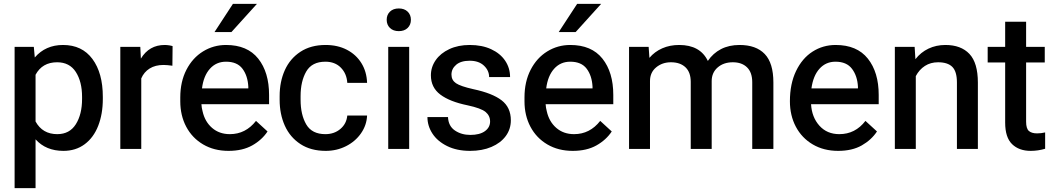

<svg xmlns="http://www.w3.org/2000/svg" viewBox="-20 -775 5480 999"><path d="M56 -531H156L161 -476Q217 -541 308 -541Q407 -541 461 -468Q515 -395 515 -271V-260Q515 -182 491 -120.5Q467 -59 420.5 -24.5Q374 10 310 10Q219 10 165 -50V204H56ZM277 -451Q200 -451 165 -386V-143Q201 -77 278 -77Q342 -77 374.5 -128.5Q407 -180 407 -260V-271Q407 -350 374.5 -400.5Q342 -451 277 -451Z M606 -531H710L713 -470Q756 -541 837 -541Q848 -541 860.5 -539Q873 -537 878 -535L877 -433Q849 -437 831 -437Q788 -437 758.5 -418.5Q729 -400 715 -367V0H606Z M1184 -608H1096L1192 -755H1317ZM918 -248V-268Q918 -350 950 -412Q982 -474 1036.5 -507.5Q1091 -541 1156 -541Q1267 -541 1323.5 -470Q1380 -399 1380 -281V-233H1028Q1029 -214 1034 -196Q1046 -142 1083.5 -109.5Q1121 -77 1176 -77Q1258 -77 1312 -146L1372 -91Q1343 -47 1292.5 -18.5Q1242 10 1169 10Q1094 10 1037 -23.5Q980 -57 949 -115.5Q918 -174 918 -248ZM1031 -315H1272V-324Q1269 -381 1241.5 -417.5Q1214 -454 1156 -454Q1105 -454 1072 -417Q1039 -380 1031 -315Z M1787 -174H1890Q1888 -124 1858.5 -81.5Q1829 -39 1780.5 -14.5Q1732 10 1675 10Q1597 10 1543 -25.5Q1489 -61 1462 -121Q1435 -181 1435 -256V-275Q1435 -350 1462 -410Q1489 -470 1543 -505.5Q1597 -541 1674 -541Q1737 -541 1785 -516Q1833 -491 1860.5 -446.5Q1888 -402 1890 -344H1787Q1784 -392 1753.5 -423Q1723 -454 1673 -454Q1603 -454 1573.5 -403Q1544 -352 1544 -275V-256Q1544 -178 1573.5 -127.5Q1603 -77 1673 -77Q1719 -77 1751 -104Q1783 -131 1787 -174Z M2055 -731Q2084 -731 2101 -714.5Q2118 -698 2118 -672Q2118 -646 2101 -629.5Q2084 -613 2055 -613Q2026 -613 2009 -629.5Q1992 -646 1992 -672Q1992 -698 2009 -714.5Q2026 -731 2055 -731ZM2000 -531H2109V0H2000Z M2413 -227Q2320 -246 2271 -283Q2222 -320 2222 -383Q2222 -426 2247 -462Q2272 -498 2318 -519.5Q2364 -541 2424 -541Q2488 -541 2535.5 -519Q2583 -497 2608.5 -459Q2634 -421 2634 -374H2525Q2525 -408 2498 -433.5Q2471 -459 2424 -459Q2378 -459 2353.5 -438Q2329 -417 2329 -387Q2329 -358 2352.5 -342Q2376 -326 2443 -311Q2542 -290 2590 -253Q2638 -216 2638 -149Q2638 -103 2611.5 -67Q2585 -31 2537 -10.5Q2489 10 2426 10Q2357 10 2306.5 -15Q2256 -40 2230 -80Q2204 -120 2204 -166H2311Q2313 -119 2347 -96Q2381 -73 2427 -73Q2476 -73 2503 -92.5Q2530 -112 2530 -143Q2530 -173 2506.5 -192.5Q2483 -212 2413 -227Z M2975 -608H2887L2983 -755H3108ZM2709 -248V-268Q2709 -350 2741 -412Q2773 -474 2827.5 -507.5Q2882 -541 2947 -541Q3058 -541 3114.5 -470Q3171 -399 3171 -281V-233H2819Q2820 -214 2825 -196Q2837 -142 2874.5 -109.5Q2912 -77 2967 -77Q3049 -77 3103 -146L3163 -91Q3134 -47 3083.5 -18.5Q3033 10 2960 10Q2885 10 2828 -23.5Q2771 -57 2740 -115.5Q2709 -174 2709 -248ZM2822 -315H3063V-324Q3060 -381 3032.5 -417.5Q3005 -454 2947 -454Q2896 -454 2863 -417Q2830 -380 2822 -315Z M3253 -531H3355L3359 -474Q3386 -506 3425.5 -523.5Q3465 -541 3514 -541Q3623 -541 3663 -458Q3690 -498 3731.5 -519.5Q3773 -541 3828 -541Q3914 -541 3959 -494Q4004 -447 4004 -346V0H3894V-347Q3894 -398 3867 -424.5Q3840 -451 3793 -451Q3745 -451 3714 -424Q3683 -397 3683 -353V0H3574V-349Q3574 -399 3546.5 -425Q3519 -451 3471 -451Q3426 -451 3394 -424.5Q3362 -398 3362 -353V0H3253Z M4090 -248Q4090 -339 4122 -405.5Q4154 -472 4208 -506.5Q4262 -541 4328 -541Q4439 -541 4495.5 -470Q4552 -399 4552 -281V-233H4200Q4204 -165 4243.5 -121Q4283 -77 4347 -77Q4430 -77 4483 -146L4543 -91Q4514 -47 4464 -18.5Q4414 10 4341 10Q4266 10 4209 -23.5Q4152 -57 4121 -115.5Q4090 -174 4090 -248ZM4202 -315H4444V-324Q4441 -380 4413 -417Q4385 -454 4327 -454Q4277 -454 4244 -417.5Q4211 -381 4202 -315Z M4636 -531H4739L4743 -467Q4771 -503 4811 -522Q4851 -541 4899 -541Q4980 -541 5024 -494.5Q5068 -448 5068 -345V0H4959V-346Q4959 -403 4935 -427Q4911 -451 4861 -451Q4822 -451 4792.5 -432Q4763 -413 4745 -379V0H4636Z M5376 -81Q5398 -81 5418 -86V-1Q5381 10 5343 10Q5282 10 5246 -25Q5210 -60 5210 -137V-450H5119V-531H5210V-662H5319V-531H5416V-450H5319V-142Q5319 -106 5333.5 -93.5Q5348 -81 5376 -81Z"/></svg>

Font: Freesentation 6 SemiBold
Style: Regular
Weight: 600
Designer: glyphs from Roboto by Christian Robertson / Hangul glyphs from Noto Sans CJK(Source Han Sans) by Jang Soo-young and Kang
Foundry: PT&
Version: Version 2.001